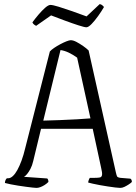

<svg xmlns="http://www.w3.org/2000/svg" viewBox="-20 -916 664 936"><path d="M158 0Q153 0 139 -1.5Q125 -3 106.5 -5.5Q88 -8 68.5 -11Q49 -14 32 -17.5Q15 -21 4 -24Q4 -31 7 -38Q10 -45 14 -47H20Q31 -47 42.5 -57.5Q54 -68 64.5 -87Q75 -106 85 -133Q95 -160 103 -194L223 -665Q230 -673 244 -682.5Q258 -692 274 -700.5Q290 -709 304 -714.5Q318 -720 325 -720Q337 -720 353 -711.5Q369 -703 385.5 -691.5Q402 -680 412 -670L545 -75Q548 -62 550.5 -56.5Q553 -51 567 -49L616 -45Q618 -43 620 -41Q622 -39 623 -29Q617 -23 607 -16.5Q597 -10 586.5 -5Q576 0 566 0Q558 0 542 -2Q526 -4 506 -7Q486 -10 467 -13.5Q448 -17 432.5 -20.5Q417 -24 410 -26Q410 -31 412.5 -38Q415 -45 418 -49H441Q459 -49 467.5 -51Q476 -53 477.5 -63.5Q479 -74 473 -98L432 -288H180L142 -131Q137 -109 128.5 -93Q120 -77 112 -67.5Q104 -58 97 -54L210 -46Q212 -45 214 -40.5Q216 -36 216 -29Q207 -20 196.5 -13.5Q186 -7 176 -3.5Q166 0 158 0ZM191 -328Q227 -329 271.5 -330.5Q316 -332 357 -334.5Q398 -337 421 -339L356 -635Q335 -650 315 -659.5Q295 -669 275 -672ZM401 -783Q392 -783 362.5 -792.5Q333 -802 296.5 -815.5Q260 -829 229 -841L156 -790Q152 -792 146.5 -796Q141 -800 138 -807Q151 -825 168 -845Q185 -865 200.5 -878.5Q216 -892 226 -892Q237 -892 266.5 -883Q296 -874 333 -861Q370 -848 402 -836L466 -896Q473 -895 478.5 -890.5Q484 -886 487 -882Q475 -861 458.5 -838Q442 -815 426.5 -799Q411 -783 401 -783Z"/></svg>

Font: Texturina Medium 12pt Thin
Style: Regular
Weight: 250
Version: Version 1.002